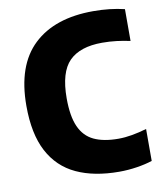

<svg xmlns="http://www.w3.org/2000/svg" viewBox="-85 -818 756 897"><g transform="rotate(-10 293.5 -370.0)"><path d="M409 10Q289.5 10 205.8 -29Q122 -68 78 -151.5Q34 -235 34 -368Q34 -560 134.5 -655Q235 -750 418 -750Q497.5 -750 566 -733.5V-582.5Q534.5 -589.5 501.5 -593.5Q468.5 -597.5 433.5 -597.5Q328.5 -597.5 277 -545.8Q225.5 -494 225.5 -370Q225.5 -285 247.8 -235.2Q270 -185.5 315.5 -164Q361 -142.5 431 -142.5Q462.5 -142.5 496.5 -148.5Q530.5 -154.5 566 -165V-13.5Q534.5 -3 492.5 3.5Q450.5 10 409 10Z"/></g></svg>

Font: Encode Sans SmCnd XBd
Style: Regular
Weight: 800
Width: 4
Designer: Multiple Designers
Foundry: Impallari Type
Version: Version 3.002; ttfautohint (v1.8.3) -l 8 -r 50 -G 200 -x 14 